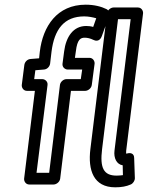

<svg xmlns="http://www.w3.org/2000/svg" viewBox="-20 -763 631 820"><path d="M194 -491 200 -542C212 -637 253 -693 340 -693C358 -693 377 -689 391 -685L378 -648C368 -651 358 -652 348 -652C293 -652 262 -606 254 -544L247 -491C245 -476 258 -466 269 -466H331L325 -425H264C249 -425 237 -411 236 -400L190 -25H136L183 -400C185 -415 172 -425 161 -425H126L131 -463L168 -466C181 -467 192 -478 194 -491ZM147 -514 110 -511C97 -510 86 -499 84 -486L73 -400C72 -389 80 -375 95 -375H129L83 0C82 11 90 25 105 25H209C220 25 235 15 237 0L283 -375H344C355 -375 370 -385 372 -400L384 -491C385 -502 377 -516 362 -516H300L304 -544C310 -596 325 -602 342 -602C353 -602 366 -599 378 -593C403 -580 413 -603 415 -609L446 -695C450 -706 445 -719 435 -724C413 -735 382 -743 346 -743C224 -743 163 -651 150 -542ZM504 -57 505 -15C497 -14 489 -13 478 -13C423 -13 406 -45 416 -126L484 -681H538L469 -120C465 -88 478 -61 504 -57ZM553 -88C553 -109 536 -111 525 -108C522 -107 520 -107 519 -107C519 -108 518 -113 519 -120L591 -706C592 -717 584 -731 569 -731H465C454 -731 439 -721 437 -706L366 -126C355 -37 379 37 472 37C499 37 520 33 538 25C548 21 556 9 556 -2Z"/></svg>

Font: Falling Sky
Style: CondOuObl
Weight: 400
Designer: Paul D. Hunt
Foundry: Adobe Systems Incorporated
Version: Version 1.02